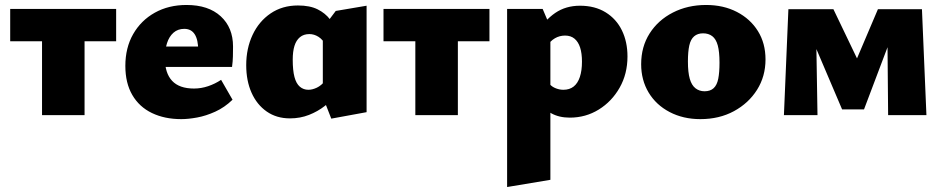

<svg xmlns="http://www.w3.org/2000/svg" viewBox="-20 -463 3792 772"><path d="M149 0V-427H320V0ZM21 -297V-427H447V-297Z M709 16Q642 16 591 -8.5Q540 -33 512 -81Q484 -129 484 -198Q484 -271 515.5 -326Q547 -381 602.5 -412Q658 -443 730 -443Q818 -443 867.5 -397.5Q917 -352 917 -276Q917 -256 916.5 -236Q916 -216 913 -194H777V-260Q777 -303 763 -325Q749 -347 721 -347Q695 -347 677.5 -331.5Q660 -316 651.5 -289.5Q643 -263 643 -229Q643 -169 672 -138Q701 -107 760 -107Q789 -107 817 -116.5Q845 -126 869 -142L915 -62Q883 -31 845.5 -14Q808 3 772.5 9.5Q737 16 709 16ZM564 -194 584 -276H908V-194Z M1146 13Q1092 13 1052.5 -14.5Q1013 -42 991.5 -90Q970 -138 970 -201Q970 -268 995.5 -322.5Q1021 -377 1068 -409Q1115 -441 1178 -441Q1226 -441 1257 -425.5Q1288 -410 1307 -385Q1326 -360 1337 -331L1290 -281Q1278 -304 1260.5 -315Q1243 -326 1224 -326Q1201 -326 1186 -313.5Q1171 -301 1164 -278.5Q1157 -256 1157 -223Q1157 -180 1164 -153.5Q1171 -127 1185.5 -114.5Q1200 -102 1220 -102Q1236 -102 1254 -110.5Q1272 -119 1288 -139L1333 -81Q1314 -59 1286 -37Q1258 -15 1222.5 -1Q1187 13 1146 13ZM1312 14 1278 -73V-350L1330 -419L1454 -440V-12Z M1650 0V-427H1821V0ZM1522 -297V-427H1948V-297Z M2271 10Q2228 10 2196.5 -7.5Q2165 -25 2147 -53L2183 -134Q2194 -117 2211 -109.5Q2228 -102 2245 -102Q2270 -102 2286.5 -115Q2303 -128 2311.5 -153.5Q2320 -179 2320 -215Q2320 -249 2312.5 -272Q2305 -295 2290 -307.5Q2275 -320 2252 -320Q2230 -320 2211 -309Q2192 -298 2176 -273L2129 -320Q2170 -382 2212.5 -411Q2255 -440 2312 -440Q2372 -440 2415 -413.5Q2458 -387 2480.5 -341Q2503 -295 2503 -236Q2503 -166 2471.5 -110.5Q2440 -55 2387.5 -22.5Q2335 10 2271 10ZM2019 289V-427H2162L2193 -354V260Z M2796 16Q2727 16 2672.5 -12.5Q2618 -41 2588 -91Q2558 -141 2558 -205Q2558 -275 2592 -328.5Q2626 -382 2685.5 -412.5Q2745 -443 2819 -443Q2889 -443 2943 -415Q2997 -387 3027.5 -338Q3058 -289 3058 -224Q3058 -156 3024 -102Q2990 -48 2931 -16Q2872 16 2796 16ZM2813 -96Q2836 -96 2849.5 -108.5Q2863 -121 2868 -146.5Q2873 -172 2873 -211Q2873 -255 2866 -280.5Q2859 -306 2844 -317.5Q2829 -329 2807 -329Q2785 -329 2771 -317Q2757 -305 2751.5 -280Q2746 -255 2746 -216Q2746 -172 2753.5 -146Q2761 -120 2776.5 -108Q2792 -96 2813 -96Z M3132 0 3150 -426H3260L3267 0ZM3551 0 3548 -339 3589 -380 3454 -23H3366L3228 -347L3235 -426H3331L3437 -205H3416L3510 -426H3687L3705 0Z"/></svg>

Font: Ysabeau Infant Black
Style: Regular
Weight: 900
Designer: Christian Thalmann (Catharsis Fonts)
Version: Version 2.001;gftools[0.9.30]; featfreeze: ss01,ss02,lnum